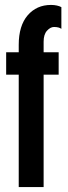

<svg xmlns="http://www.w3.org/2000/svg" viewBox="-20 -759 274 779"><path d="M56 0V-456H5V-547H56V-577Q56 -654.5 92.2 -696.8Q128.5 -739 187 -739Q200 -739 211 -736.5Q222 -734 229 -730V-642Q219 -649.5 199 -649.5Q184.5 -649.5 170.8 -634.5Q157 -619.5 157 -590V-547H218V-456H157V0Z"/></svg>

Font: League Gothic
Style: Regular
Weight: 400
Designer: The League of Moveable Type
Version: Version 2.001